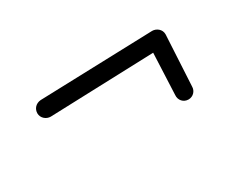

<svg xmlns="http://www.w3.org/2000/svg" viewBox="-40 -477 446 366"><g transform="rotate(-30 183.0 -294.0)"><path d="M284 -331 280 -240C279 -229 287 -220 298 -220C308 -220 316 -228 316 -238L322 -349C322 -349 322 -350 322 -350C322 -361 312 -368 303 -368L53 -360C42 -359 35 -351 35 -341C35 -331 44 -323 54 -323Z"/></g></svg>

Font: Sacramento
Style: Regular
Weight: 400
Designer: Astigmatic (AOETI)
Foundry: Astigmatic (AOETI)
Version: Version 1.000